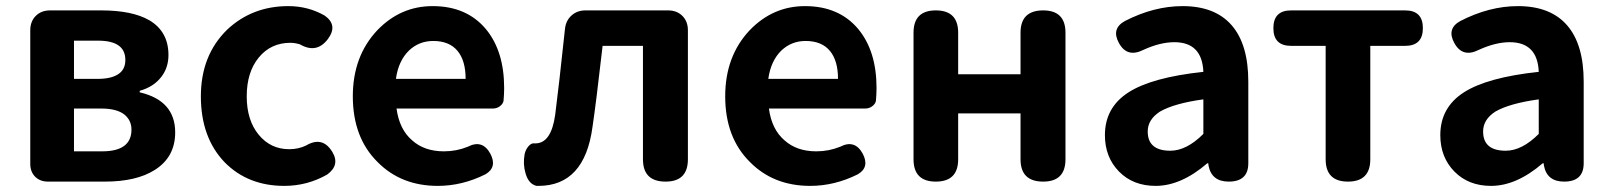

<svg xmlns="http://www.w3.org/2000/svg" viewBox="-20 -594 5271 628"><path d="M137 0Q111 0 95 -16Q79 -32 79 -58V-495Q79 -524 97 -542Q115 -560 144 -560H311Q412 -560 468 -528Q531 -491 531 -414Q531 -373 508 -343Q483 -310 437 -297V-292Q553 -265 553 -161Q553 -80 486 -38Q426 0 323 0H201ZM222 -99H314Q410 -99 410 -170Q410 -201 386 -220Q361 -239 311 -239H222ZM222 -336H299Q346 -336 369 -353Q390 -368 390 -398Q390 -461 301 -461H222Z M910 14Q791 14 715 -63Q637 -144 637 -279Q637 -413 723 -497Q805 -574 923 -574Q988 -574 1042 -543Q1086 -512 1053 -467Q1016 -417 961 -449Q944 -454 930 -454Q866 -454 826.5 -406Q787 -358 787 -279Q787 -201 826 -153.5Q865 -106 926 -106Q956 -106 981 -118Q1035 -150 1067 -97Q1093 -54 1050 -23Q985 14 910 14Z M1412 14Q1292 14 1215 -64Q1134 -144 1134 -279Q1134 -410 1214 -495Q1290 -574 1395 -574Q1507 -574 1570 -498Q1629 -426 1629 -306Q1629 -288 1627 -264Q1625 -254 1615 -246.5Q1605 -239 1592 -239H1449H1277Q1286 -171 1328 -135Q1368 -99 1432 -99Q1473 -99 1510 -114Q1558 -139 1584 -91Q1607 -47 1568 -24Q1492 14 1412 14ZM1275 -336H1389H1503Q1503 -395 1477 -427Q1450 -460 1397 -460Q1351 -460 1318 -429Q1283 -395 1275 -336Z M1735 14Q1709 8 1699 -27Q1690 -57 1696 -90Q1699 -104 1708 -115Q1718 -127 1729 -125Q1730 -125 1731 -125Q1783 -125 1796 -219Q1808 -312 1828 -500Q1831 -527 1849.5 -543.5Q1868 -560 1895 -560H2032H2165Q2194 -560 2212 -542Q2230 -524 2230 -495V-73Q2230 0 2157 0Q2083 0 2083 -73V-444H1951Q1950 -438 1949 -427Q1930 -260 1918 -179Q1892 14 1741 14Q1738 14 1735 14Z M2630 14Q2510 14 2433 -64Q2352 -144 2352 -279Q2352 -410 2432 -495Q2508 -574 2613 -574Q2725 -574 2788 -498Q2847 -426 2847 -306Q2847 -288 2845 -264Q2843 -254 2833 -246.5Q2823 -239 2810 -239H2667H2495Q2504 -171 2546 -135Q2586 -99 2650 -99Q2691 -99 2728 -114Q2776 -139 2802 -91Q2825 -47 2786 -24Q2710 14 2630 14ZM2493 -336H2607H2721Q2721 -395 2695 -427Q2668 -460 2615 -460Q2569 -460 2536 -429Q2501 -395 2493 -336Z M3041 0Q2968 0 2968 -73V-487Q2968 -560 3041 -560Q3114 -560 3114 -487V-351H3318V-487Q3318 -560 3392 -560Q3465 -560 3465 -487V-73Q3465 0 3392 0Q3318 0 3318 -73V-223H3216H3114V-73Q3114 0 3041 0Z M3760 14Q3686 14 3640 -33Q3594 -80 3594 -152Q3594 -242 3670.5 -291.5Q3747 -341 3916 -359Q3912 -456 3821 -456Q3775 -456 3720 -431Q3667 -404 3640 -453Q3614 -500 3659 -525Q3754 -574 3848 -574Q3954 -574 4008.5 -511.5Q4063 -449 4063 -327V-163V-60Q4063 0 3999 0Q3943 0 3933 -52L3932 -60H3929Q3843 14 3760 14ZM3808 -101Q3861 -101 3916 -156V-269Q3821 -256 3774 -229Q3734 -203 3734 -164Q3734 -101 3808 -101Z M4389 0Q4316 0 4316 -73V-444H4203Q4145 -444 4145 -502Q4145 -560 4203 -560H4389H4576Q4634 -560 4634 -502Q4634 -444 4576 -444H4462V-73Q4462 0 4389 0Z M4857 14Q4783 14 4737 -33Q4691 -80 4691 -152Q4691 -242 4767.5 -291.5Q4844 -341 5013 -359Q5009 -456 4918 -456Q4872 -456 4817 -431Q4764 -404 4737 -453Q4711 -500 4756 -525Q4851 -574 4945 -574Q5051 -574 5105.5 -511.5Q5160 -449 5160 -327V-163V-60Q5160 0 5096 0Q5040 0 5030 -52L5029 -60H5026Q4940 14 4857 14ZM4905 -101Q4958 -101 5013 -156V-269Q4918 -256 4871 -229Q4831 -203 4831 -164Q4831 -101 4905 -101Z"/></svg>

Font: GenSenRounded TW B
Style: Regular
Weight: 700
Version: Version 1.501;PS 1;hotconv 16.6.51;makeotf.lib2.5.65220